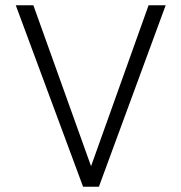

<svg xmlns="http://www.w3.org/2000/svg" viewBox="-20 -710 690 730"><path d="M295.9 0 40 -689.9H106.9L326.2 -78.1L544.9 -689.9H609.9L356 0Z"/></svg>

Font: HK Grotesk Light
Style: Regular
Weight: 300
Designer: Alfredo Marco Pradil and Stefan Peev
Foundry: Hanken Design Co.
Version: Version 1.045;PS 001.045;hotconv 1.0.88;makeotf.lib2.5.64775